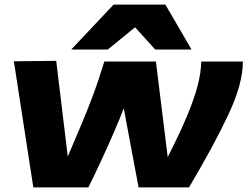

<svg xmlns="http://www.w3.org/2000/svg" viewBox="-20 -810 1070 830"><path d="M797 0H579L515 -342Q498 -297 472 -237Q446 -177 417 -114.5Q388 -52 362 0H124L40 -545L223 -547L273 -133Q301 -200 328 -263Q355 -326 380.5 -394Q406 -462 431 -544H654L705 -131Q759 -237 790 -312Q821 -387 835 -442Q849 -497 850 -544H1030Q1030 -448 967 -314Q904 -180 797 0ZM288 -596 471 -790H695L808 -596H651L564 -692L446 -596Z"/></svg>

Font: Georama ExtraExtended
Style: Bold Italic
Weight: 700
Width: 8
Italic angle: -9°
Designer: Jean-Baptiste Levee
Foundry: Production Type
Version: Version 1.000